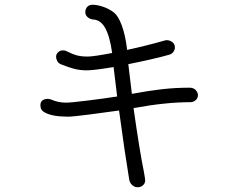

<svg xmlns="http://www.w3.org/2000/svg" viewBox="-20 -790 1040 808"><path d="M813 -389Q813 -377 803.5 -368.5Q794 -360 781 -360Q677 -360 542 -335Q568 -152 585 -70Q591 -37 591 -31Q591 -19 582 -10.5Q573 -2 559 -2Q546 -2 536 -11.5Q526 -21 524 -33Q505 -147 481 -325Q426 -317 355.5 -308Q285 -299 267 -299Q199 -299 168 -317Q150 -326 150 -347Q150 -372 179 -374Q185 -374 193 -372Q224 -358 258 -358Q277 -358 350 -367Q423 -376 473 -384L458 -508Q376 -494 345 -494Q318 -494 293.5 -500Q269 -506 235 -520Q226 -524 221 -533Q216 -542 216 -551Q216 -562 224.5 -570Q233 -578 244 -578Q253 -578 257 -576Q285 -562 303.5 -557Q322 -552 349 -552Q374 -552 452 -567Q442 -638 422.5 -672.5Q403 -707 371 -708Q357 -710 348 -718.5Q339 -727 339 -738Q339 -753 347.5 -761.5Q356 -770 369 -770Q388 -770 412.5 -762Q437 -754 457 -739Q477 -725 492.5 -683Q508 -641 515 -580Q598 -598 675 -620Q677 -621 681 -621Q694 -621 705 -613Q716 -605 716 -590Q716 -580 709.5 -571.5Q703 -563 693 -560Q630 -542 520 -520L535 -395Q604 -408 661 -414.5Q718 -421 778 -421Q794 -421 803.5 -411Q813 -401 813 -389Z"/></svg>

Font: Tsukimi Rounded
Style: Regular
Weight: 400
Designer: Takashi Funayama
Foundry: Takashi Funayama
Version: Version 1.032; ttfautohint (v1.8.3)